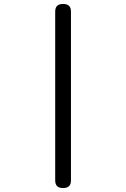

<svg xmlns="http://www.w3.org/2000/svg" viewBox="-20 -827 640 974"><path d="M260 88V-768Q260 -788 270 -797.5Q280 -807 300 -807Q320 -807 330 -797.5Q340 -788 340 -768V88Q340 108 330 117.5Q320 127 300 127Q280 127 270 117.5Q260 108 260 88Z"/></svg>

Font: Maple Mono Light
Style: Regular
Weight: 300
Monospace: yes
Designer: subframe7536
Version: Version 7.000